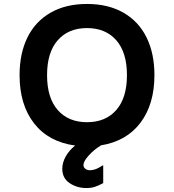

<svg xmlns="http://www.w3.org/2000/svg" viewBox="-20 -728 880 971"><path d="M402 107Q402 118 411.5 125.5Q421 133 435 133Q464 133 498 109H502V198Q478 211 459.5 217Q441 223 417 223Q369 223 332 198Q295 173 295 126Q295 94 312.5 63Q330 32 360 8Q226 -10 152.5 -104Q79 -198 79 -348Q79 -458 119 -539Q159 -620 236 -664Q313 -708 420 -708Q527 -708 604 -664Q681 -620 721 -539Q761 -458 761 -348Q761 -201 690.5 -107.5Q620 -14 491 7Q455 29 428.5 58.5Q402 88 402 107ZM420 -110Q514 -110 568 -171.5Q622 -233 622 -348Q622 -463 568 -524.5Q514 -586 420 -586Q326 -586 272 -524.5Q218 -463 218 -348Q218 -233 272 -171.5Q326 -110 420 -110Z"/></svg>

Font: AmikoBold
Style: Bold
Weight: 700
Designer: Pablo Impallari, Rodrigo Fuenzalida, Andres Torresi
Foundry: Impallari Type
Version: Version 1.000; ttfautohint (v1.3)